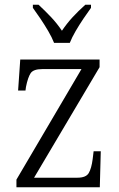

<svg xmlns="http://www.w3.org/2000/svg" viewBox="-20 -786 501 806"><path d="M49 0V-32L322 -496H158Q120 -496 108.5 -478.5Q97 -461 89 -421L87 -406H56L65 -536H398V-504L123 -40H305Q341 -40 352.5 -59.5Q364 -79 369 -118L373 -151H403L399 0ZM207 -606Q198 -629 182.5 -655.5Q167 -682 149.5 -708Q132 -734 118 -753V-766H142Q171 -739 195 -713.5Q219 -688 240 -657Q261 -688 284.5 -713.5Q308 -739 338 -766H362V-753Q348 -734 330.5 -708Q313 -682 297.5 -655.5Q282 -629 273 -606Z"/></svg>

Font: Noto Serif Hebrew SemiCondensed Light
Style: Regular
Weight: 300
Width: 4
Designer: Monotype Design Team
Foundry: Monotype Imaging Inc.
Version: Version 2.004; ttfautohint (v1.8.4.7-5d5b)